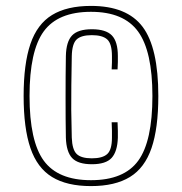

<svg xmlns="http://www.w3.org/2000/svg" viewBox="-20 -625 616 650"><path d="M288 5Q206.5 5 156.2 -25.8Q106 -56.5 83 -123.8Q60 -191 60 -300Q60 -409 83 -476.2Q106 -543.5 156.2 -574.2Q206.5 -605 288 -605Q409.5 -605 462.8 -534.2Q516 -463.5 516 -300Q516 -191 493 -123.8Q470 -56.5 419.8 -25.8Q369.5 5 288 5ZM288 -15Q400 -15 448 -81Q496 -147 496 -300Q496 -451.5 447.5 -518.2Q399 -585 288 -585Q176.5 -585 128.2 -519Q80 -453 80 -300Q80 -147 128.2 -81Q176.5 -15 288 -15ZM291 -69Q244 -69 224.2 -90Q204.5 -111 203 -159Q202.5 -188.5 202.2 -223Q202 -257.5 202 -294.2Q202 -331 202.2 -367Q202.5 -403 203 -435Q204 -484 224 -505Q244 -526 291 -526Q338.5 -526 358.8 -505Q379 -484 379 -435Q379 -424 379 -415Q379 -406 378 -390H358Q359 -405 359 -413.8Q359 -422.5 359 -435Q359 -477 343 -491.5Q327 -506 291 -506Q255 -506 239.5 -491.5Q224 -477 223 -435Q222 -379.5 221.5 -336.8Q221 -294 221.2 -252.5Q221.5 -211 223 -159Q224.5 -118 239.8 -103.5Q255 -89 291 -89Q327 -89 343 -103.5Q359 -118 359 -159Q359 -172 359 -182.5Q359 -193 358 -211H378Q379 -192.5 379 -181.5Q379 -170.5 379 -159Q377.5 -112 358 -90.5Q338.5 -69 291 -69Z"/></svg>

Font: Big Shoulders Display Thin Thin
Style: Regular
Weight: 250
Version: Version 2.002